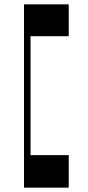

<svg xmlns="http://www.w3.org/2000/svg" viewBox="-20 -720 405 880"><path d="M295 -554V-700H90V140H295V-9H120V-554Z"/></svg>

Font: Space Cowgirl Bold
Style: Regular
Weight: 700
Designer: Valery Marier
Foundry: Valery Marier
Version: Version 1.000;hotconv 1.0.109;makeotfexe 2.5.65596